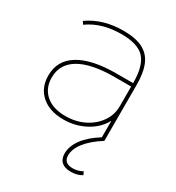

<svg xmlns="http://www.w3.org/2000/svg" viewBox="-179 -639 888 969"><g transform="rotate(30 264.5 -155.0)"><path d="M216 10Q135 10 87.5 -32Q40 -74 40 -145Q40 -233 115.5 -279Q191 -325 334 -325H430Q430 -426 391 -468Q352 -510 257 -510Q200 -510 152.5 -496.5Q105 -483 64 -454L53 -470Q97 -501 148 -515.5Q199 -530 257 -530Q326 -530 368.5 -509Q411 -488 430.5 -443Q450 -398 450 -325V0H430V-104H429Q401 -52 343 -21Q285 10 216 10ZM216 -10Q276 -10 324.5 -34Q373 -58 401.5 -99Q430 -140 430 -190V-305H334Q199 -305 129.5 -264Q60 -223 60 -145Q60 -83 101.5 -46.5Q143 -10 216 -10ZM381 220Q345 220 326.5 203.5Q308 187 308 155Q308 112 339 70Q370 28 431 -10L450 0Q390 38 359 77.5Q328 117 328 155Q328 200 381 200Q409 200 437 185L445 203Q417 220 381 220Z"/></g></svg>

Font: M PLUS 2 Thin
Style: Regular
Weight: 100
Designer: Coji Morishita
Foundry: UNDERFOREST DESIGN
Version: Version 1.001